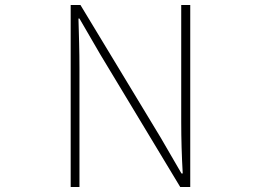

<svg xmlns="http://www.w3.org/2000/svg" viewBox="-20 -746 1040 766"><path d="M262 0H297V-473C297 -542 295 -604 293 -672H297L380 -529L699 0H739V-726H703V-259C703 -191 705 -124 709 -54H704L621 -197L301 -726H262Z"/></svg>

Font: Harano Aji Gothic K1 ExtraLight
Style: Regular
Weight: 250
Foundry: Masamichi Hosoda
Version: HaranoAjiGothicK1-ExtraLight version 20230610;ttx 4.39.4